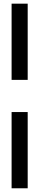

<svg xmlns="http://www.w3.org/2000/svg" viewBox="-20 -848 214 1043"><path d="M43 174.8V-239.3H130.4V174.8ZM43 -414.1V-828.1H130.4V-414.1Z"/></svg>

Font: Qaz
Style: Regular
Weight: 400
Designer: GGBotNet
Foundry: f0n7
Version: 0.70